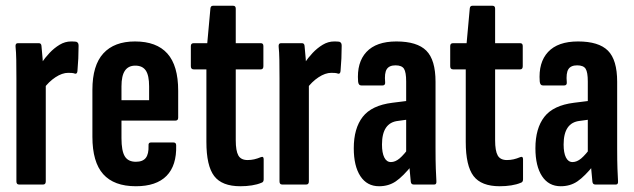

<svg xmlns="http://www.w3.org/2000/svg" viewBox="-20 -641 2201 667"><path d="M46 0Q37 0 37 -11V-367Q37 -405 36.5 -433Q36 -461 34 -479Q33 -491 42 -491H115Q123 -491 124 -482Q126 -464 128 -437.5Q130 -411 130 -394L139 -375V-11Q139 0 130 0ZM131 -332 124 -422Q136 -440 152 -457Q168 -474 187 -485.5Q206 -497 227 -497Q238 -497 245 -496Q250 -494 251.5 -490.5Q253 -487 253 -482Q253 -460 252 -438Q251 -416 249 -394Q248 -384 241 -385Q236 -387 230 -387.5Q224 -388 217 -388Q196 -388 172.5 -372.5Q149 -357 131 -332Z M452 6Q376 6 338.5 -36Q301 -78 301 -166V-329Q301 -414 339 -455.5Q377 -497 449 -497Q524 -497 561.5 -455Q599 -413 599 -326V-232Q599 -222 589 -222H402V-161Q402 -117 413.5 -98Q425 -79 452 -79Q476 -79 486.5 -92.5Q497 -106 496 -135Q495 -146 504 -146H583Q592 -146 592 -136Q594 -66 558.5 -30Q523 6 452 6ZM402 -293H498V-341Q498 -379 486.5 -396Q475 -413 450 -413Q426 -413 414 -395.5Q402 -378 402 -341Z M815 6Q751 6 724 -29.5Q697 -65 697 -148V-400H653Q643 -400 643 -411V-481Q643 -491 653 -491H700L711 -612Q712 -621 720 -621H790Q799 -621 799 -611V-491H886Q895 -491 895 -481V-411Q895 -400 886 -400H799V-154Q799 -117 808 -101Q817 -85 840 -85Q852 -85 863 -87.5Q874 -90 886 -95Q896 -99 896 -88V-18Q896 -8 888 -6Q874 0 855 3Q836 6 815 6Z M960 0Q951 0 951 -11V-367Q951 -405 950.5 -433Q950 -461 948 -479Q947 -491 956 -491H1029Q1037 -491 1038 -482Q1040 -464 1042 -437.5Q1044 -411 1044 -394L1053 -375V-11Q1053 0 1044 0ZM1045 -332 1038 -422Q1050 -440 1066 -457Q1082 -474 1101 -485.5Q1120 -497 1141 -497Q1152 -497 1159 -496Q1164 -494 1165.5 -490.5Q1167 -487 1167 -482Q1167 -460 1166 -438Q1165 -416 1163 -394Q1162 -384 1155 -385Q1150 -387 1144 -387.5Q1138 -388 1131 -388Q1110 -388 1086.5 -372.5Q1063 -357 1045 -332Z M1417 0Q1408 0 1407 -10Q1405 -27 1403 -52.5Q1401 -78 1400 -98L1391 -110V-358Q1391 -390 1383.5 -402Q1376 -414 1354 -414Q1332 -414 1323.5 -400.5Q1315 -387 1318 -355Q1319 -344 1308 -344H1236Q1225 -344 1224 -358Q1219 -424 1253 -460.5Q1287 -497 1357 -497Q1429 -497 1461 -465Q1493 -433 1493 -357V-125Q1493 -82 1494 -55Q1495 -28 1496 -12Q1497 0 1489 0ZM1297 6Q1255 6 1232 -29Q1209 -64 1209 -126Q1209 -195 1240 -235Q1271 -275 1343 -284L1399 -291V-226L1363 -221Q1335 -218 1321 -197.5Q1307 -177 1307 -139Q1307 -110 1315 -94Q1323 -78 1338 -78Q1353 -78 1368 -90.5Q1383 -103 1405 -133L1413 -69Q1380 -28 1355 -11Q1330 6 1297 6Z M1716 6Q1652 6 1625 -29.5Q1598 -65 1598 -148V-400H1554Q1544 -400 1544 -411V-481Q1544 -491 1554 -491H1601L1612 -612Q1613 -621 1621 -621H1691Q1700 -621 1700 -611V-491H1787Q1796 -491 1796 -481V-411Q1796 -400 1787 -400H1700V-154Q1700 -117 1709 -101Q1718 -85 1741 -85Q1753 -85 1764 -87.5Q1775 -90 1787 -95Q1797 -99 1797 -88V-18Q1797 -8 1789 -6Q1775 0 1756 3Q1737 6 1716 6Z M2048 0Q2039 0 2038 -10Q2036 -27 2034 -52.5Q2032 -78 2031 -98L2022 -110V-358Q2022 -390 2014.5 -402Q2007 -414 1985 -414Q1963 -414 1954.5 -400.5Q1946 -387 1949 -355Q1950 -344 1939 -344H1867Q1856 -344 1855 -358Q1850 -424 1884 -460.5Q1918 -497 1988 -497Q2060 -497 2092 -465Q2124 -433 2124 -357V-125Q2124 -82 2125 -55Q2126 -28 2127 -12Q2128 0 2120 0ZM1928 6Q1886 6 1863 -29Q1840 -64 1840 -126Q1840 -195 1871 -235Q1902 -275 1974 -284L2030 -291V-226L1994 -221Q1966 -218 1952 -197.5Q1938 -177 1938 -139Q1938 -110 1946 -94Q1954 -78 1969 -78Q1984 -78 1999 -90.5Q2014 -103 2036 -133L2044 -69Q2011 -28 1986 -11Q1961 6 1928 6Z"/></svg>

Font: Sofia Sans Extra Condensed
Style: Bold
Weight: 700
Designer: Botio Nikoltchev, Ani Petrova
Foundry: lettersoup
Version: Version 4.101